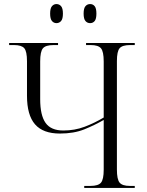

<svg xmlns="http://www.w3.org/2000/svg" viewBox="-20 -926 724 946"><path d="M424 -812Q410 -812 401 -822.5Q392 -833 392 -859Q392 -885 401 -895.5Q410 -906 424 -906Q438 -906 446.5 -895.5Q455 -885 455 -859Q455 -833 446.5 -822.5Q438 -812 424 -812ZM258 -812Q245 -812 236 -822.5Q227 -833 227 -859Q227 -885 236 -895.5Q245 -906 258 -906Q272 -906 281 -895.5Q290 -885 290 -859Q290 -833 281 -822.5Q272 -812 258 -812ZM395 0V-10H426Q464 -10 477.5 -26Q491 -42 491 -90V-335Q446 -309 395 -288.5Q344 -268 275 -268Q192 -268 152.5 -313.5Q113 -359 113 -454V-624Q113 -673 99.5 -688.5Q86 -704 49 -704H25V-714H266V-704H244Q205 -704 191.5 -688Q178 -672 178 -623V-437Q178 -358 204.5 -320.5Q231 -283 292 -283Q348 -283 397 -301.5Q446 -320 491 -347V-623Q491 -672 477.5 -688Q464 -704 427 -704H404V-714H644V-704H621Q583 -704 569.5 -688.5Q556 -673 556 -625V-91Q556 -42 569.5 -26Q583 -10 619 -10H644V0Z"/></svg>

Font: Noto Serif Display SemiCondensed Light
Style: Regular
Weight: 300
Width: 4
Designer: Monotype Design Team
Foundry: Monotype Imaging Inc.
Version: Version 2.009